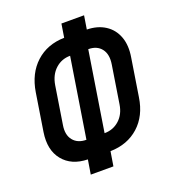

<svg xmlns="http://www.w3.org/2000/svg" viewBox="-143 -874 888 1004"><g transform="rotate(-20 300.5 -372.5)"><path d="M189 25 202 -55Q112 -57 65 -115Q18 -173 33 -269L66 -478Q82 -578 145 -635.5Q208 -693 303 -695L315 -770H441L429 -695Q488 -694 530 -667Q572 -640 590 -591.5Q608 -543 597 -478L564 -269Q549 -170 486 -113.5Q423 -57 328 -55L315 25ZM230 -154 300 -596Q252 -596 217.5 -564.5Q183 -533 174 -478L141 -269Q132 -216 157 -185Q182 -154 230 -154ZM331 -154Q379 -154 413.5 -185Q448 -216 456 -269L489 -478Q498 -533 473.5 -564.5Q449 -596 401 -596Z"/></g></svg>

Font: JetBrains Mono NL
Style: Bold Italic
Weight: 700
Italic angle: -9°
Designer: Philipp Nurullin, Konstantin Bulenkov
Foundry: JetBrains
Version: Version 2.304; ttfautohint (v1.8.4.7-5d5b)